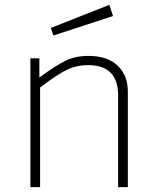

<svg xmlns="http://www.w3.org/2000/svg" viewBox="-20 -770 636 790"><path d="M105 -530H142V-451Q210 -501 250.5 -520.5Q291 -540 344 -540Q422 -540 464 -500Q506 -460 506 -393V0H466V-377Q466 -502 343 -502Q293 -502 252.5 -481.5Q212 -461 145 -410V0H105ZM445 -704 200 -624 189 -655 430 -750Z"/></svg>

Font: Morrison Thin
Style: Regular
Weight: 100
Designer: Pablo Impallari, Rodrigo Fuenzalida (Modified by Dan O. Williams)
Version: Version 0.03;June 6, 2019;FontCreator 11.5.0.2425 64-bit; tt